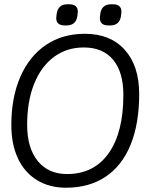

<svg xmlns="http://www.w3.org/2000/svg" viewBox="-20 -868 720 898"><path d="M33 -283Q33 -412 75 -508.5Q117 -605 194.5 -657.5Q272 -710 377 -710Q496 -710 563.5 -635Q631 -560 631 -428Q631 -290 591 -191.5Q551 -93 474 -41.5Q397 10 289 10Q211 10 153 -25.5Q95 -61 64 -127Q33 -193 33 -283ZM557 -424Q557 -531 509 -588.5Q461 -646 372 -646Q292 -646 232 -601.5Q172 -557 139.5 -475.5Q107 -394 107 -284Q107 -176 156.5 -115Q206 -54 294 -54Q419 -54 488 -151Q557 -248 557 -424ZM243 -784 244 -794 245 -803Q251 -848 296 -848H304Q344 -848 344 -813L343 -803L342 -794Q336 -749 291 -749H283Q243 -749 243 -784ZM447 -784 448 -794 449 -803Q455 -848 500 -848H508Q548 -848 548 -813L547 -803L546 -794Q540 -749 495 -749H487Q447 -749 447 -784Z"/></svg>

Font: Krub
Style: Italic
Weight: 400
Italic angle: -8°
Designer: Ekaluck Peanpanawate
Foundry: Cadson Demak Co.,Ltd.
Version: Version 1.000; ttfautohint (v1.6)